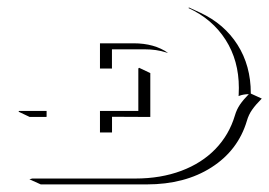

<svg xmlns="http://www.w3.org/2000/svg" viewBox="-20 -479 719 513"><path d="M29.3 -180.7 31.2 -182.6H104.5V-167L102.5 -166.5H59.3ZM58.6 0 66.4 -2H341.8Q409.4 -2 464.4 -22.6Q519.3 -43.2 555.8 -81.1Q592.3 -118.9 607.7 -170.7Q612.3 -186.5 621.2 -199.6Q630.1 -212.6 644.8 -227.5Q630.4 -227.1 620.4 -223.4L619.1 -222.9Q617.9 -222.4 617.4 -222.2Q617.4 -223.4 617.7 -225.3Q618.2 -232.7 618.2 -244.1Q618.2 -317.1 582.8 -372.6Q547.4 -428 483.6 -457.5L484.9 -459L515.1 -445.1Q579.1 -415.3 614.6 -359.4Q650.1 -303.5 650.1 -230V-229L679.4 -215.6Q663.3 -199.5 653.8 -186Q644.3 -172.6 639.6 -156Q616 -77.1 544.9 -31.7Q473.9 13.7 372.1 13.7H88.9ZM247.1 -125V-182.6H349.6V-295.9L351.6 -297.9L381.6 -283.7V-166.5L279.3 -167V-127V-125ZM247.1 -295.9V-363.3H336.9Q392.6 -363.3 429 -337.6L423.8 -338.9Q398.2 -347.2 366.9 -347.2H279.1V-297.9L279.3 -295.9Z"/></svg>

Font: AgreloyOut1
Style: Medium
Weight: 400
Designer: gluk
Foundry: gluk
Version: Version 0.27